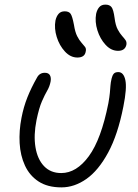

<svg xmlns="http://www.w3.org/2000/svg" viewBox="-20 -801 599 831"><path d="M246 10Q186 10 147 -15.5Q108 -41 88 -84.5Q68 -128 65 -181.5Q62 -235 73 -291Q82 -338 98.5 -379.5Q115 -421 140 -465Q151 -486 174 -486Q190 -486 196 -475.5Q202 -465 199 -448Q195 -427 184.5 -409Q174 -391 161.5 -362.5Q149 -334 138 -281Q125 -216 133.5 -164Q142 -112 170.5 -82Q199 -52 245 -52Q311 -52 364.5 -125Q418 -198 449 -354Q454 -382 455.5 -399Q457 -416 458 -430Q459 -444 463 -461Q466 -474 472 -481.5Q478 -489 492 -489Q515 -489 522.5 -454.5Q530 -420 514 -340Q490 -218 448 -140.5Q406 -63 354 -26.5Q302 10 246 10ZM491 -581Q461 -581 437 -607Q413 -633 401.5 -670Q390 -707 396 -741Q400 -759 409.5 -770Q419 -781 436 -781Q454 -781 462.5 -770.5Q471 -760 476 -723Q480 -691 489.5 -673.5Q499 -656 508.5 -645.5Q518 -635 523.5 -627Q529 -619 527 -607Q521 -581 491 -581ZM315 -552Q285 -552 261 -578Q237 -604 225.5 -641Q214 -678 220 -712Q224 -730 233.5 -741Q243 -752 260 -752Q278 -752 285.5 -741.5Q293 -731 300 -694Q305 -662 314 -644.5Q323 -627 332.5 -616.5Q342 -606 348 -598Q354 -590 351 -578Q347 -552 315 -552Z"/></svg>

Font: Shantell Sans Normal
Style: Italic
Weight: 300
Italic angle: -11.31°
Designer: Stephen Nixon, Anya Danilova, Shantell Martin
Foundry: Arrow Type
Version: Version 1.008;[a672d596b]